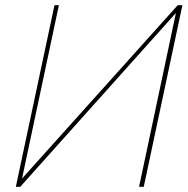

<svg xmlns="http://www.w3.org/2000/svg" viewBox="-20 -720 723 740"><path d="M190 -700 41 0H58L658 -670L516 0H534L683 -700H665L65 -32L207 -700Z"/></svg>

Font: Advent Pro Thin
Style: Italic
Weight: 250
Italic angle: -12°
Version: Version 3.000